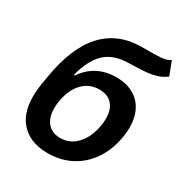

<svg xmlns="http://www.w3.org/2000/svg" viewBox="-176 -877 966 1019"><g transform="rotate(30 307.5 -368.0)"><path d="M583.8 -747.2 615.1 -664.1Q588.1 -643.5 557 -634.4Q525.9 -625.4 486 -622.7Q446 -620 391.7 -618.6Q299.7 -616.5 249.1 -568.4Q198.5 -520.2 172.2 -418.3H178.3Q248.2 -521 375.7 -521Q443.2 -521 490.1 -490.8Q536.9 -460.6 556.8 -403.1Q576.7 -345.5 563.2 -263.5Q549 -179.3 507.1 -117.7Q465.2 -56.1 401.8 -22.7Q338.4 10.7 259.2 10.7Q139.9 10.7 82.2 -67.1Q24.5 -144.9 49 -294.4L57.5 -343.4Q89.8 -535.9 177.4 -630.7Q264.9 -725.5 405.9 -727.3Q419.4 -727.6 432 -727.6Q444.6 -727.6 456.3 -727.6Q498.9 -727.6 530.4 -729.9Q561.8 -732.2 583.8 -747.2ZM276.3 -92.3Q335.9 -92.3 377.7 -137.4Q419.4 -182.5 432.5 -259.9Q444.6 -336.3 417.1 -378Q389.6 -419.7 329.9 -419.7Q270.2 -419.7 229 -378Q187.9 -336.3 174.7 -259.9Q161.6 -182.9 188.9 -137.6Q216.3 -92.3 276.3 -92.3Z"/></g></svg>

Font: Inter UI Semi Bold
Style: Italic
Weight: 600
Italic angle: -9.39999°
Designer: Rasmus Andersson
Foundry: rsms
Version: 3.2;8d6f07862